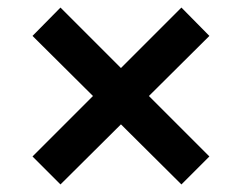

<svg xmlns="http://www.w3.org/2000/svg" viewBox="-20 -540 640 508"><path d="M140 -52 66 -126 226 -286 66 -445 140 -520 300 -360 460 -520 534 -445 374 -286 534 -126 460 -52 300 -211Z"/></svg>

Font: Nunito Sans 6pt ExtraBold
Style: Regular
Weight: 800
Version: Version 3.101;gftools[0.9.27]